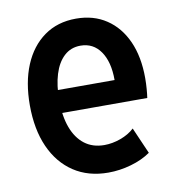

<svg xmlns="http://www.w3.org/2000/svg" viewBox="-67 -600 613 667"><g transform="rotate(-10 239.5 -266.0)"><path d="M262.7 7.8Q192.4 7.8 141.1 -26.1Q89.8 -60.1 62 -122.3Q34.2 -184.6 34.2 -270Q34.2 -350.6 59.3 -410.9Q84.5 -471.2 131.6 -504.9Q178.7 -538.6 244.1 -538.6Q305.7 -538.6 350.8 -508.5Q396 -478.5 420.7 -423.6Q445.3 -368.7 445.3 -293.9Q445.3 -273.9 443.8 -255.6Q442.4 -237.3 440.4 -224.1H122.6V-305.2H339.4Q339.4 -369.6 313.7 -406.5Q288.1 -443.4 243.2 -443.4Q209 -443.4 185.3 -421.4Q161.6 -399.4 149.7 -360.6Q137.7 -321.8 137.7 -269.5Q137.7 -213.4 152.6 -173.1Q167.5 -132.8 196 -110.8Q224.6 -88.9 265.6 -88.9Q293.9 -88.9 323 -99.4Q352.1 -109.9 372.1 -128.4L412.6 -35.6Q383.3 -15.1 343.3 -3.7Q303.2 7.8 262.7 7.8Z"/></g></svg>

Font: Reddit Sans Condensed SemiBold
Style: Regular
Weight: 600
Designer: Stephen Hutchings
Foundry: Reddit
Version: Version 1.014